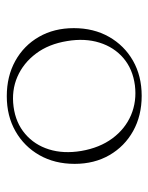

<svg xmlns="http://www.w3.org/2000/svg" viewBox="46 -794 448 580"><g transform="rotate(-90 270.0 -504.0)"><path d="M269.5 -707.5Q329.5 -707.5 376 -681.8Q422.5 -656 448.8 -610.2Q475 -564.5 475 -505Q475 -445 448.8 -398.8Q422.5 -352.5 376.5 -326.2Q330.5 -300 270.5 -300Q210.5 -300 164.2 -325.8Q118 -351.5 91.5 -397.2Q65 -443 65 -502.5Q65 -562.5 91.2 -608.8Q117.5 -655 163.5 -681.2Q209.5 -707.5 269.5 -707.5ZM302.5 -320.5Q351.5 -327 384.5 -355.2Q417.5 -383.5 431.2 -427.5Q445 -471.5 436 -525Q427 -581 398.2 -619.2Q369.5 -657.5 328 -675.5Q286.5 -693.5 237.5 -687Q189 -680.5 155.8 -652.2Q122.5 -624 108.8 -580.2Q95 -536.5 104 -482.5Q113.5 -427 142 -388.5Q170.5 -350 212.2 -332.2Q254 -314.5 302.5 -320.5Z"/></g></svg>

Font: Fraunces 9pt Thin
Style: Regular
Weight: 100
Version: Version 1.000;[b76b70a41]